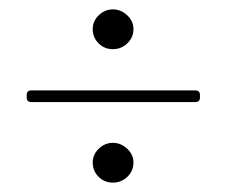

<svg xmlns="http://www.w3.org/2000/svg" viewBox="-20 -539 484 410"><path d="M178 -477Q178 -494 191 -506.5Q204 -519 221 -519Q238 -519 251.5 -506.5Q265 -494 265 -477Q265 -459 252 -446.5Q239 -434 221 -434Q203 -434 190.5 -446.5Q178 -459 178 -477ZM37 -331V-336Q37 -346 47 -346H397Q407 -346 407 -336V-331Q407 -321 397 -321H47Q37 -321 37 -331ZM178 -192Q178 -209 191 -221.5Q204 -234 221 -234Q238 -234 251.5 -221.5Q265 -209 265 -192Q265 -174 252 -161.5Q239 -149 221 -149Q203 -149 190.5 -161.5Q178 -174 178 -192Z"/></svg>

Font: Barlow Condensed Thin
Style: Regular
Weight: 250
Width: 3
Designer: Jeremy Tribby
Foundry: Tribby Type
Version: Version 1.408